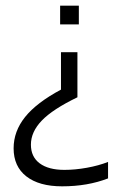

<svg xmlns="http://www.w3.org/2000/svg" viewBox="-20 -514 423 677"><path d="M192 -428V-494H258V-428ZM199 143Q118 143 73 108Q28 73 28 9Q28 -51 68.5 -101.5Q109 -152 195 -198V-330H253V-171Q166 -129 127.5 -89Q89 -49 89 -4Q89 39 120 62Q151 85 207 85Q245 85 286.5 77.5Q328 70 361 57V115Q325 129 284.5 136Q244 143 199 143Z"/></svg>

Font: Blinker Light
Style: Regular
Weight: 300
Designer: Juergen Huber
Foundry: supertype
Version: Version 1.017;hotconv 1.0.117;makeotfexe 2.5.65602